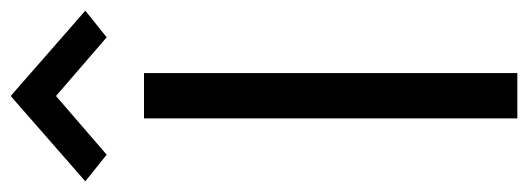

<svg xmlns="http://www.w3.org/2000/svg" viewBox="-373 -655 990 360"><g transform="rotate(-90 122.0 -475.0)"><path d="M122 -865 232 -770 282 -810 122 -950 -38 -810 12 -770ZM80 -700V0H165V-700Z"/></g></svg>

Font: Jost
Style: Regular
Weight: 400
Version: Version 3.710